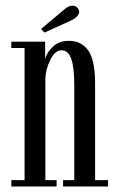

<svg xmlns="http://www.w3.org/2000/svg" viewBox="-20 -674 434 694"><path d="M140.6 -556.2 128.4 -569.3 213.9 -641.1Q228 -653.3 241.9 -653.6Q255.9 -653.8 263.2 -641.6Q270 -630.4 261.7 -618.9Q253.4 -607.4 236.3 -599.6ZM21 0V-22.9H68.8V-500.5H21V-523.4H143.1V-460.9Q149.4 -485.4 171.9 -505.9Q194.3 -526.4 227.5 -526.4Q247.6 -526.4 262.9 -520.5Q278.3 -514.6 293 -499.3Q307.6 -483.9 315.7 -452.4Q323.7 -420.9 323.7 -374.5V-22.9H370.6V0H208V-22.9H248.5V-364.7Q248.5 -431.2 237.5 -461.7Q226.6 -492.2 202.1 -492.2Q179.2 -492.2 162.1 -458.3Q145 -424.3 144 -389.2V-22.9H184.6V0Z"/></svg>

Font: Imbue
Style: Regular
Weight: 400
Designer: Tyler Finck
Foundry: Etcetera Type Company
Version: Version 0.910